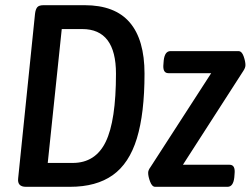

<svg xmlns="http://www.w3.org/2000/svg" viewBox="-20 -720 966 740"><path d="M80 0Q46 0 50 -33L115 -667Q117 -684 123.5 -692Q130 -700 148 -700H306Q423 -700 480 -633.5Q537 -567 537 -436Q537 -283 507.5 -186.5Q478 -90 414.5 -45Q351 0 250 0ZM164 -92H260Q348 -92 387.5 -173.5Q427 -255 427 -436Q427 -608 297 -608H218ZM578 0Q566 0 558.5 -20Q551 -40 551 -54Q551 -64 560 -76L794 -438H629Q606 -438 610 -474L611 -487Q615 -523 637 -523H899Q912 -523 919 -503Q926 -483 926 -469Q926 -459 918 -447L685 -85H865Q888 -85 884 -49L883 -36Q879 0 857 0Z"/></svg>

Font: Asap Condensed Condensed Medium
Style: Italic
Weight: 500
Width: 3
Italic angle: -6°
Designer: Pablo Cosgaya
Foundry: Omnibus-Type
Version: Version 3.001; ttfautohint (v1.8.4.7-5d5b)